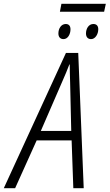

<svg xmlns="http://www.w3.org/2000/svg" viewBox="-83 -996 580 1016"><path d="M234 -934H468L477 -976H242ZM253 -789C276 -789 290 -815 290 -841C290 -859 281 -869 265 -869C240 -869 226 -844 226 -819C226 -800 236 -789 253 -789ZM399 -789C421 -789 437 -815 437 -841C437 -859 428 -869 411 -869C386 -869 372 -844 372 -819C372 -800 382 -789 399 -789ZM-63 0H-3L111 -253H296L305 0H360L331 -716H266ZM133 -303 245 -561C261 -597 274 -628 284 -655H286C286 -628 287 -594 288 -562L294 -303Z"/></svg>

Font: Noto Sans Condensed Light
Style: Italic
Weight: 300
Width: 3
Italic angle: -12°
Designer: Monotype Design Team
Foundry: Monotype Imaging Inc.
Version: Version 2.013